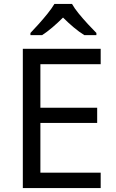

<svg xmlns="http://www.w3.org/2000/svg" viewBox="-20 -964 596 984"><path d="M496 0H97V-714H496V-635H187V-412H478V-334H187V-79H496ZM349 -944Q361 -922 383.5 -894.5Q406 -867 430.5 -840.5Q455 -814 474 -795V-784H412Q386 -800 358 -823.5Q330 -847 303 -874Q276 -847 249 -824Q222 -801 196 -784H136V-795Q155 -815 178.5 -841Q202 -867 224 -894.5Q246 -922 259 -944Z"/></svg>

Font: Noto Sans Ethiopic
Style: Regular
Weight: 400
Designer: Monotype Design Team
Foundry: Monotype Imaging Inc.
Version: Version 2.102; ttfautohint (v1.8.4.7-5d5b)